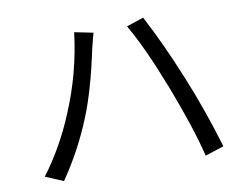

<svg xmlns="http://www.w3.org/2000/svg" viewBox="-75 -804 1151 900"><g transform="rotate(-10 500.0 -354.0)"><path d="M328 -688 417 -670Q411 -650 398 -597Q358 -407 308 -284Q249 -138 160 -9L75 -45Q167 -167 229 -317Q305 -496 328 -688ZM577 -672 658 -699Q730 -564 804 -382Q870 -221 924 -40L835 -11Q800 -153 722 -355Q645 -554 577 -672Z"/></g></svg>

Font: 思源黑体R
Style: Regular
Weight: 400
Designer: Ryoko NISHIZUKA  (kana & ideographs); Paul D. Hunt (Latin, Greek & Cyrillic); Wenlong ZHANG  (bopomofo); Sandoll Communi
Foundry: Adobe Systems Incorporated
Version: Version 1.00 June 24, 2014, initial release